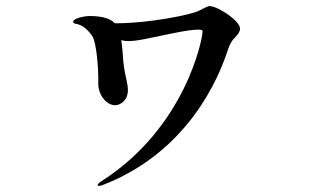

<svg xmlns="http://www.w3.org/2000/svg" viewBox="-20 -557 1040 635"><path d="M674 -537C667 -537 651 -528 637 -521C609 -508 475 -480 363 -480H360C343 -497 317 -504 274 -504C262 -504 222 -497 222 -485C222 -479 228 -479 237 -477C258 -471 272 -456 285 -438C301 -413 305 -318 305 -306V-280C305 -243 332 -209 361 -209C377 -209 403 -224 403 -259C403 -283 393 -305 388 -352C386 -381 384 -405 381 -424C389 -422 397 -421 405 -421C427 -421 456 -427 489 -434C543 -445 603 -459 636 -459C647 -459 650 -457 650 -453C650 -428 593 -135 316 42C307 48 303 52 303 55C303 57 305 58 307 58C310 58 314 57 322 54C561 -39 684 -237 735 -396C740 -410 744 -416 747 -421C754 -432 774 -446 774 -462C774 -488 703 -535 674 -537Z"/></svg>

Font: Shippori Mincho OTF
Style: Bold
Weight: 800
Designer: FONTDASU
Foundry: FONTDASU / Google Inc. / but / Adobe
Version: Version 3.300;hotconv 1.0.109;makeotfexe 2.5.65596